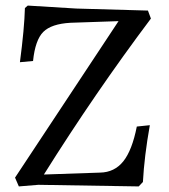

<svg xmlns="http://www.w3.org/2000/svg" viewBox="-20 -669 608 692"><path d="M480 2.9 118.2 -2.9 47.9 2.9 34.2 -28.8 407.2 -592.8 233.9 -586.9Q165 -583 136 -554Q106.9 -524.9 99.1 -449.2L51.8 -444.8Q67.9 -566.9 69.8 -640.1L80.1 -648.9L254.9 -638.2L513.2 -630.9L523.9 -602.1Q323.2 -335 138.2 -40L340.8 -46.9Q392.6 -47.9 424.3 -87.4Q456.1 -127 473.1 -212.9L520 -217.8Q500 -105.5 495.1 -13.2Z"/></svg>

Font: Alegreya-Regular
Style: Regular
Weight: 400
Designer: Juan Pablo del Peral
Foundry: Juan Pablo del Peral
Version: Version 1.003